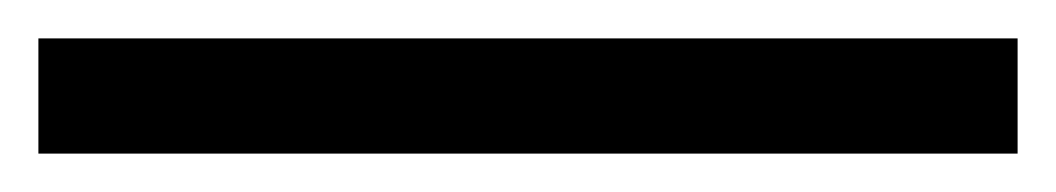

<svg xmlns="http://www.w3.org/2000/svg" viewBox="-25 50 550 100"><path d="M505 130H-5V70H505Z"/></svg>

Font: Funnel Sans Light
Style: Regular
Weight: 300
Designer: NORD ID, Kristian Moeller
Foundry: Dicotype
Version: Version 1.000